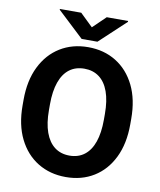

<svg xmlns="http://www.w3.org/2000/svg" viewBox="-97 -978 884 1064"><g transform="rotate(10 345.0 -446.0)"><path d="M647.9 -371.1V-339.4Q647.9 -231 609.6 -152.6Q571.3 -74.2 503.2 -32.2Q435.1 9.8 345.7 9.8Q256.8 9.8 188.2 -32.2Q119.6 -74.2 80.8 -152.6Q42 -231 42 -339.4V-371.1Q42 -479.5 80.6 -557.9Q119.1 -636.2 187.5 -678.5Q255.9 -720.7 344.7 -720.7Q434.1 -720.7 502.4 -678.5Q570.8 -636.2 609.4 -557.9Q647.9 -479.5 647.9 -371.1ZM499.5 -339.4V-372.1Q499.5 -446.3 481.2 -497.1Q462.9 -547.9 428.2 -573.7Q393.6 -599.6 344.7 -599.6Q295.4 -599.6 261 -573.7Q226.6 -547.9 208.5 -497.1Q190.4 -446.3 190.4 -372.1V-339.4Q190.4 -265.6 208.7 -214.6Q227.1 -163.6 261.7 -137.2Q296.4 -110.8 345.7 -110.8Q395 -110.8 429.4 -137.2Q463.9 -163.6 481.7 -214.6Q499.5 -265.6 499.5 -339.4ZM272.9 -901.9 344.7 -832.5 416.5 -901.9H536.6V-897L389.2 -759.3H300.3L152.8 -897.5V-901.9Z"/></g></svg>

Font: RobotoDEMO
Style: Regular
Weight: 400
Designer: Christian Robertson
Foundry: Google
Version: Version 2.136